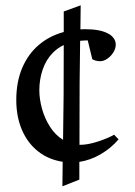

<svg xmlns="http://www.w3.org/2000/svg" viewBox="-20 -583 496 703"><path d="M270.5 9.8V74.7L208.5 99.1L209.5 9.3Q157.7 1.5 119.4 -28.8Q81.1 -59.1 60.3 -107.4Q39.6 -155.8 39.6 -216.8Q39.6 -283.2 61.3 -334.2Q83 -385.3 122.1 -418.5Q161.1 -451.7 213.4 -465.8V-541L275.4 -563.5L274.4 -475.6Q279.8 -476.1 291.5 -476.1Q348.1 -476.1 377 -459.5Q388.7 -453.6 396.2 -443.1Q403.8 -432.6 403.8 -419.4Q403.8 -405.3 395 -391.1Q386.2 -377 372.8 -367.9Q359.4 -358.9 346.7 -358.9Q331.1 -358.9 317.9 -366.2L301.3 -435.1Q290 -435.1 273.4 -433.6L271.5 -277.8L271 -52.7H272.9Q301.8 -52.7 338.9 -64.9Q376 -77.1 397.9 -89.8L414.1 -72.8Q386.7 -40.5 349.1 -18.6Q311.5 3.4 270.5 9.8ZM210.9 -71.3 212.9 -233.4 213.4 -418Q191.4 -407.7 173.8 -390.1Q148.4 -364.3 136.2 -328.1Q124 -292 124 -252.9Q124 -220.2 133.8 -184.8Q143.6 -149.4 163.1 -118.9Q182.6 -88.4 210.4 -71.3Z"/></svg>

Font: Vesper Libre
Style: Regular
Weight: 400
Designer: Robert Keller & Kimya Gandhi
Foundry: Mota Italic
Version: Version 1.058